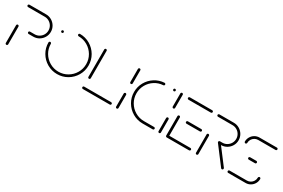

<svg xmlns="http://www.w3.org/2000/svg" viewBox="63 -1335 3165 2150"><g transform="rotate(30 1646.0 -259.5)"><path d="M49.6 -0.4Q43.3 -0.4 38.9 -4.8Q34.4 -9.3 34.4 -15.6V-244.8Q34.4 -251.1 38.9 -255.7Q43.3 -260.4 49.6 -260.4Q55.9 -260.4 60.6 -255.7Q65.2 -251.1 65.2 -244.8V-15.6Q65.2 -9.3 60.6 -4.8Q55.9 -0.4 49.6 -0.4ZM190 -245.6Q190 -251.9 194.6 -256.3Q199.3 -260.7 205.6 -260.7H265.2Q295.9 -260.7 322 -276.1Q348.1 -291.5 363.3 -317.6Q378.5 -343.7 378.5 -374.4Q378.5 -405.2 363.3 -431.3Q348.1 -457.4 322 -472.6Q295.9 -487.8 265.2 -487.8H49.6Q43.3 -487.8 38.7 -492.4Q34.1 -497 34.1 -503.3Q34.1 -509.6 38.7 -514.1Q43.3 -518.5 49.6 -518.5H265.2Q304.1 -518.5 337.2 -499.1Q370.4 -479.6 389.8 -446.7Q409.3 -413.7 409.3 -374.4Q409.3 -335.2 389.8 -302Q370.4 -268.9 337.4 -249.4Q304.4 -230 265.2 -230H205.6Q199.3 -230 194.6 -234.6Q190 -239.3 190 -245.6Z M505.2 -443Q505.2 -449.3 509.8 -453.9Q514.4 -458.5 520.7 -458.5Q527 -458.5 531.5 -453.9Q535.9 -449.3 535.9 -443Q535.9 -436.7 531.5 -432.2Q527 -427.8 520.7 -427.8Q514.4 -427.8 509.8 -432.2Q505.2 -436.7 505.2 -443ZM688.5 -503.3Q688.5 -509.6 693.1 -514.1Q697.8 -518.5 704.1 -518.5Q774.4 -518.5 834.1 -483.7Q893.7 -448.9 928.5 -389.3Q963.3 -329.6 963.3 -259.3Q963.3 -188.9 928.5 -129.3Q893.7 -69.6 834.1 -34.8Q774.4 0 704.1 0Q633.7 0 574.1 -34.8Q514.4 -69.6 479.6 -129.3Q444.8 -188.9 444.8 -259.3Q444.8 -265.6 449.3 -270.2Q453.7 -274.8 460 -274.8Q466.3 -274.8 470.9 -270.2Q475.6 -265.6 475.6 -259.3Q475.6 -197 506.3 -144.6Q537 -92.2 589.4 -61.5Q641.9 -30.7 704.1 -30.7Q766.3 -30.7 818.7 -61.5Q871.1 -92.2 901.9 -144.6Q932.6 -197 932.6 -259.3Q932.6 -321.5 901.9 -373.9Q871.1 -426.3 818.7 -457Q766.3 -487.8 704.1 -487.8Q697.8 -487.8 693.1 -492.4Q688.5 -497 688.5 -503.3Z M1402.6 -15.6Q1402.6 -9.3 1398.1 -4.6Q1393.7 0 1387.4 0H1039.3Q1033 0 1028.3 -4.6Q1023.7 -9.3 1023.7 -15.6Q1023.7 -21.9 1028.3 -26.3Q1033 -30.7 1039.3 -30.7H1387.4Q1393.7 -30.7 1398.1 -26.3Q1402.6 -21.9 1402.6 -15.6ZM1040.4 -133.7Q1034.1 -133.7 1029.6 -138.1Q1025.2 -142.6 1025.2 -148.9V-503.3Q1025.2 -509.6 1029.8 -514.1Q1034.4 -518.5 1040.4 -518.5Q1046.7 -518.5 1051.3 -514.1Q1055.9 -509.6 1055.9 -503.3V-148.9Q1055.9 -142.6 1051.3 -138.1Q1046.7 -133.7 1040.4 -133.7Z M1476.3 -0.4Q1470 -0.4 1465.4 -4.8Q1460.7 -9.3 1460.7 -15.6V-185.2Q1460.7 -191.5 1465.4 -196.1Q1470 -200.7 1476.3 -200.7Q1482.6 -200.7 1487 -196.1Q1491.5 -191.5 1491.5 -185.2V-15.6Q1491.5 -9.3 1487 -4.8Q1482.6 -0.4 1476.3 -0.4ZM1476.3 -318.1Q1470 -318.1 1465.4 -322.6Q1460.7 -327 1460.7 -333.3V-503.3Q1460.7 -509.6 1465.4 -514.1Q1470 -518.5 1476.3 -518.5Q1482.6 -518.5 1487 -514.1Q1491.5 -509.6 1491.5 -503.3V-333.3Q1491.5 -327 1487 -322.6Q1482.6 -318.1 1476.3 -318.1Z M1552.2 -259.3Q1552.2 -327 1584.8 -385Q1617.4 -443 1673.5 -478.7Q1729.6 -514.4 1796.7 -518.1Q1803 -518.5 1808 -514.1Q1813 -509.6 1813 -503Q1813 -496.7 1808.9 -492.2Q1804.8 -487.8 1798.5 -487.4Q1739.3 -484.1 1689.8 -452.8Q1640.4 -421.5 1611.7 -370.4Q1583 -319.3 1583 -259.3Q1583 -197 1613.7 -144.6Q1644.4 -92.2 1696.9 -61.5Q1749.3 -30.7 1811.5 -30.7H1942.6Q1948.9 -30.7 1953.3 -26.3Q1957.8 -21.9 1957.8 -15.6Q1957.8 -9.3 1953.3 -4.6Q1948.9 0 1942.6 0H1811.5Q1741.1 0 1681.5 -34.8Q1621.9 -69.6 1587 -129.3Q1552.2 -188.9 1552.2 -259.3ZM1918.1 -503.3Q1918.1 -509.6 1922.6 -514.1Q1927 -518.5 1933.3 -518.5Q1939.6 -518.5 1944.3 -514.1Q1948.9 -509.6 1948.9 -503.3Q1948.9 -497 1944.3 -492.4Q1939.6 -487.8 1933.3 -487.8Q1927 -487.8 1922.6 -492.4Q1918.1 -497 1918.1 -503.3Z M2024.8 -0.4Q2018.5 -0.4 2013.9 -4.8Q2009.3 -9.3 2009.3 -15.6V-185.2Q2009.3 -191.5 2013.9 -196.1Q2018.5 -200.7 2024.8 -200.7Q2031.1 -200.7 2035.6 -196.1Q2040 -191.5 2040 -185.2V-15.6Q2040 -9.3 2035.6 -4.8Q2031.1 -0.4 2024.8 -0.4ZM2024.8 -318.1Q2018.5 -318.1 2013.9 -322.6Q2009.3 -327 2009.3 -333.3V-503.3Q2009.3 -509.6 2013.9 -514.1Q2018.5 -518.5 2024.8 -518.5Q2031.1 -518.5 2035.6 -514.1Q2040 -509.6 2040 -503.3V-333.3Q2040 -327 2035.6 -322.6Q2031.1 -318.1 2024.8 -318.1Z M2108.1 -15.9V-267.4Q2108.1 -273.7 2112.8 -278.1Q2117.4 -282.6 2123.7 -282.6Q2130 -282.6 2134.4 -278.1Q2138.9 -273.7 2138.9 -267.4V-15.9ZM2428.1 -15.6Q2428.1 -9.3 2423.5 -4.6Q2418.9 0 2412.6 0H2123.7Q2117.4 0 2112.8 -4.6Q2108.1 -9.3 2108.1 -15.6Q2108.1 -21.9 2112.8 -26.3Q2117.4 -30.7 2123.7 -30.7H2412.6Q2418.9 -30.7 2423.5 -26.3Q2428.1 -21.9 2428.1 -15.6ZM2223.3 -259.3Q2223.3 -265.6 2227.8 -270.2Q2232.2 -274.8 2238.5 -274.8H2412.6Q2418.9 -274.8 2423.5 -270.2Q2428.1 -265.6 2428.1 -259.3Q2428.1 -253 2423.5 -248.5Q2418.9 -244.1 2412.6 -244.1H2238.5Q2232.2 -244.1 2227.8 -248.5Q2223.3 -253 2223.3 -259.3ZM2108.1 -503.3Q2108.1 -509.6 2112.8 -514.1Q2117.4 -518.5 2123.7 -518.5H2412.6Q2418.9 -518.5 2423.5 -514.1Q2428.1 -509.6 2428.1 -503.3Q2428.1 -497 2423.5 -492.4Q2418.9 -487.8 2412.6 -487.8H2123.7Q2117.4 -487.8 2112.8 -492.4Q2108.1 -497 2108.1 -503.3Z M2508.5 -0.4Q2502.2 -0.4 2497.8 -4.8Q2493.3 -9.3 2493.3 -15.6V-252.6Q2493.3 -258.9 2497.8 -263.3Q2502.2 -267.8 2508.5 -267.8Q2514.8 -267.8 2519.4 -263.3Q2524.1 -258.9 2524.1 -252.6V-15.6Q2524.1 -9.3 2519.4 -4.8Q2514.8 -0.4 2508.5 -0.4ZM2851.5 -15.6Q2851.5 -9.3 2847 -4.6Q2842.6 0 2835.9 0Q2828.9 0 2824.1 -5.9L2649.3 -236.3Q2646.3 -240.7 2646.3 -245.2Q2646.3 -251.5 2650.9 -256.1Q2655.6 -260.7 2661.9 -260.7Q2669.6 -260.7 2674.1 -254.4L2848.5 -24.8Q2851.5 -20.7 2851.5 -15.6ZM2646.3 -245.6Q2646.3 -251.9 2650.9 -256.3Q2655.6 -260.7 2661.9 -260.7H2693Q2723.7 -260.7 2749.8 -276.1Q2775.9 -291.5 2791.1 -317.6Q2806.3 -343.7 2806.3 -374.4Q2806.3 -405.2 2791.1 -431.3Q2775.9 -457.4 2749.8 -472.6Q2723.7 -487.8 2693 -487.8H2505.6Q2499.3 -487.8 2494.6 -492.4Q2490 -497 2490 -503.3Q2490 -509.6 2494.6 -514.1Q2499.3 -518.5 2505.6 -518.5H2693Q2732.2 -518.5 2765.2 -499.1Q2798.1 -479.6 2817.6 -446.7Q2837 -413.7 2837 -374.4Q2837 -335.2 2817.6 -302Q2798.1 -268.9 2765.2 -249.4Q2732.2 -230 2693 -230H2661.9Q2655.6 -230 2650.9 -234.6Q2646.3 -239.3 2646.3 -245.6Z M3247.8 -135.9Q3254.1 -135.9 3258.5 -131.3Q3263 -126.7 3263 -120.4Q3263 -87.4 3246.9 -59.8Q3230.7 -32.2 3203.1 -16.1Q3175.6 0 3142.6 0H2918.5Q2912.2 0 2907.8 -4.6Q2903.3 -9.3 2903.3 -15.6Q2903.3 -21.9 2907.8 -26.3Q2912.2 -30.7 2918.5 -30.7H3142.6Q3167 -30.7 3187.6 -42.8Q3208.1 -54.8 3220.2 -75.4Q3232.2 -95.9 3232.2 -120.4Q3232.2 -126.7 3236.9 -131.3Q3241.5 -135.9 3247.8 -135.9ZM3139.3 -259.3Q3139.3 -253 3134.8 -248.5Q3130.4 -244.1 3124.1 -244.1H3043.7Q3037.4 -244.1 3032.8 -248.5Q3028.1 -253 3028.1 -259.3Q3028.1 -265.6 3032.8 -270.2Q3037.4 -274.8 3043.7 -274.8H3124.1Q3130.4 -274.8 3134.8 -270.2Q3139.3 -265.6 3139.3 -259.3ZM2920 -382.6Q2913.7 -382.6 2909.1 -387.2Q2904.4 -391.9 2904.4 -398.1Q2904.4 -430.7 2920.7 -458.5Q2937 -486.3 2964.6 -502.4Q2992.2 -518.5 3024.8 -518.5H3249.3Q3255.6 -518.5 3260 -514.1Q3264.4 -509.6 3264.4 -503.3Q3264.4 -497 3260 -492.4Q3255.6 -487.8 3249.3 -487.8H3024.8Q3000.4 -487.8 2979.8 -475.7Q2959.3 -463.7 2947.2 -443.1Q2935.2 -422.6 2935.2 -398.1Q2935.2 -391.9 2930.7 -387.2Q2926.3 -382.6 2920 -382.6Z"/></g></svg>

Font: 26F Galaxy Hebrew Ultra Light
Style: Regular
Weight: 200
Designer: C₂₉H₂₅N₃O₅
Version: Version 1.000